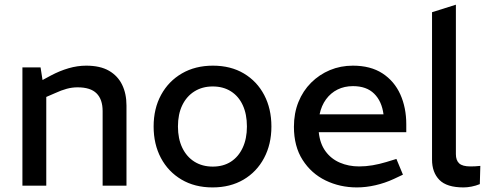

<svg xmlns="http://www.w3.org/2000/svg" viewBox="-20 -790 2082 817"><path d="M75.4 0V-503.2H152.6L161 -449.5L196.4 -468.6Q234 -488.6 271.8 -499.6Q309.6 -510.6 346.9 -510.6Q406.1 -510.6 443.7 -489Q481.2 -467.3 499.7 -429.3Q518.2 -391.2 518.2 -341.1V0H416.7V-317.4Q416.7 -367 390.9 -392.7Q365.2 -418.4 310.1 -418.4Q286.7 -418.4 263.9 -412.2Q241.2 -406.1 214.8 -393.9L176.9 -377.5V0Z M884.6 7.5Q808.7 7.5 752.3 -25.9Q695.9 -59.3 664.8 -117.7Q633.7 -176.2 633.7 -251.6Q633.7 -328 665.5 -386.3Q697.3 -444.6 754.1 -477.6Q810.9 -510.6 886 -510.6Q961.9 -510.6 1017.8 -477.3Q1073.7 -443.9 1104.3 -385.6Q1134.9 -327.2 1134.9 -251.6Q1134.9 -176.2 1103.6 -117.4Q1072.3 -58.5 1016 -25.5Q959.7 7.5 884.6 7.5ZM885.3 -81.1Q930 -81.1 962.4 -101.9Q994.8 -122.8 1012.7 -161.3Q1030.7 -199.8 1030.7 -251.6Q1030.7 -304.1 1013.1 -342.2Q995.6 -380.4 962.8 -401.2Q930 -422.1 885.3 -422.1Q840.9 -422.1 807.5 -401.2Q774.1 -380.4 755.6 -342.2Q737.2 -304.1 737.2 -251.6Q737.2 -199.8 755.6 -161.3Q774.1 -122.8 807.5 -101.9Q840.9 -81.1 885.3 -81.1Z M1498.6 7.5Q1426.5 7.5 1365.5 -22.1Q1304.6 -51.7 1267.7 -109.4Q1230.7 -167.1 1230.7 -250.6Q1230.7 -308.2 1249.9 -355.9Q1269.1 -403.5 1303.9 -438.2Q1338.7 -472.8 1383.9 -491.7Q1429.2 -510.6 1481.7 -510.6Q1556.9 -510.6 1607.4 -477.8Q1657.9 -444.9 1683.4 -388.4Q1708.8 -331.8 1708.8 -261.1V-227.5H1336.4Q1341.5 -178.7 1365.1 -146.4Q1388.6 -114.1 1425.9 -98Q1463.2 -81.8 1508.3 -81.8Q1536.4 -81.8 1565.4 -86.7Q1594.3 -91.6 1623.7 -100.5L1666.8 -113.7L1694.6 -46.8L1655.6 -28.4Q1618 -11 1577.6 -1.8Q1537.2 7.5 1498.6 7.5ZM1339.9 -303.4H1611.9Q1604.7 -359.3 1572.1 -391.4Q1539.6 -423.5 1482 -423.5Q1445.7 -423.5 1416.5 -409.1Q1387.3 -394.6 1367.4 -367.5Q1347.6 -340.4 1339.9 -303.4Z M1952.3 7.5Q1881 7.5 1849.7 -24.5Q1818.4 -56.5 1818.4 -110.7V-738L1919.9 -770V-134.1Q1919.9 -107.6 1934 -94.7Q1948 -81.8 1981.9 -81.8Q1990.7 -81.8 2001.5 -82.3Q2012.3 -82.8 2023.9 -84.1L2021.7 -6.5Q2004.5 0.5 1986.4 4Q1968.2 7.5 1952.3 7.5Z"/></svg>

Font: REM Medium
Style: Regular
Weight: 500
Designer: Octavio Pardo
Foundry: Ashler Design
Version: Version 1.005;gftools[0.9.28]